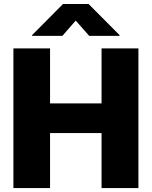

<svg xmlns="http://www.w3.org/2000/svg" viewBox="-20 -952 768 972"><path d="M47.9 0H233.4V-278.3H494.1V0H680.7V-707H494.1V-428.7H233.4V-707H47.9ZM431.6 -770.5H585V-774.4L428.7 -931.6H298.8L142.6 -774.4V-770.5H295.9L363.3 -847.7Z"/></svg>

Font: Pretendard Black
Style: Regular
Weight: 900
Designer: Base glyphs from Inter by Rasmus Andersson; Hangeul glyphs from Noto Sans CJK(Source Han Sans) by Jang Soo-young and Kan
Foundry: Kil Hyung-jin
Version: Version 1.309;Glyphs 3.2 (3225)